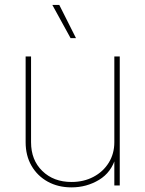

<svg xmlns="http://www.w3.org/2000/svg" viewBox="-20 -770 603 797"><path d="M276.9 7.8Q221.2 7.8 178.2 -15.9Q135.3 -39.6 110.8 -81.8Q86.4 -124 86.4 -179.7V-535.6H108.9V-179.7Q108.9 -105.5 155.8 -60.1Q202.6 -14.6 276.9 -14.6Q327.6 -14.6 367.9 -35.9Q408.2 -57.1 431.4 -94.5Q454.6 -131.8 454.6 -179.7V-535.6H477.1V0H454.6V-117.2H460.4Q442.9 -54.7 391.1 -23.4Q339.4 7.8 276.9 7.8ZM272.9 -611.8 197.3 -749.5H226.1L295.4 -611.8Z"/></svg>

Font: Inter 20pt Thin
Style: Regular
Weight: 250
Version: Version 4.001;git-66647c0bb